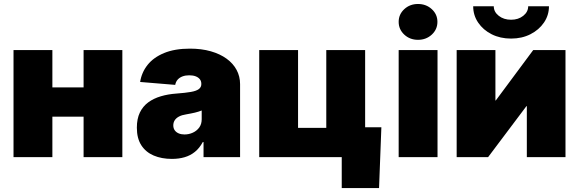

<svg xmlns="http://www.w3.org/2000/svg" viewBox="-20 -794 2926 970"><path d="M460 -352.5V-204.6H186.5V-352.5ZM244.6 -541V0H48.3V-541ZM598.1 -541V0H402.3V-541Z M848.6 8.8Q796.4 8.8 756.3 -8.3Q716.3 -25.4 693.8 -60.3Q671.4 -95.2 671.4 -148.9Q671.4 -193.8 686.5 -225.3Q701.7 -256.8 729 -276.9Q756.3 -296.9 792.7 -307.6Q829.1 -318.4 871.1 -321.3Q917 -324.7 944.6 -329.6Q972.2 -334.5 984.6 -344Q997.1 -353.5 997.1 -368.7V-370.6Q997.1 -384.3 989.5 -393.8Q981.9 -403.3 968.5 -408.4Q955.1 -413.6 936 -413.6Q917.5 -413.6 902.6 -408.2Q887.7 -402.8 877.9 -392.1Q868.2 -381.3 865.2 -365.2L688 -379.9Q695.3 -427.7 725.3 -465.8Q755.4 -503.9 809.1 -526.1Q862.8 -548.3 939.9 -548.3Q998 -548.3 1044.9 -534.9Q1091.8 -521.5 1125 -497.3Q1158.2 -473.1 1175.5 -440.4Q1192.9 -407.7 1192.9 -369.1V0H1008.3V-76.2H1004.4Q987.8 -45.4 964.8 -26.9Q941.9 -8.3 912.8 0.2Q883.8 8.8 848.6 8.8ZM912.1 -114.7Q934.6 -114.7 954.3 -123.8Q974.1 -132.8 986.6 -149.9Q999 -167 999 -191.4V-235.8Q991.2 -232.9 982.7 -230Q974.1 -227.1 964.1 -224.9Q954.1 -222.7 943.6 -220.5Q933.1 -218.3 920.9 -216.3Q898.4 -212.9 884 -205.1Q869.6 -197.3 862.5 -186Q855.5 -174.8 855.5 -160.6Q855.5 -146 862.8 -135.7Q870.1 -125.5 882.8 -120.1Q895.5 -114.7 912.1 -114.7Z M1289.6 0V-541H1485.8V-147.9H1628.4V-541H1824.7V0ZM1706.5 156.2V0H1659.7V-150.9H1906.7L1895 156.2Z M1994.1 0V-541H2190.4V0ZM2091.8 -592.8Q2050.8 -592.8 2022.5 -619.1Q1994.1 -645.5 1994.1 -683.6Q1994.1 -721.7 2022.5 -747.8Q2050.8 -773.9 2091.8 -773.9Q2132.8 -773.9 2161.4 -747.8Q2189.9 -721.7 2189.9 -683.6Q2189.9 -645.5 2161.4 -619.1Q2132.8 -592.8 2091.8 -592.8Z M2836.9 0H2641.6V-257.8H2639.6L2445.8 0H2287.1V-541H2482.9V-286.6H2484.9L2673.8 -541H2836.9ZM2562 -599.1Q2507.3 -599.1 2464.1 -620.8Q2420.9 -642.6 2395.8 -679.7Q2370.6 -716.8 2370.6 -762.2H2474.6Q2474.6 -733.9 2499.8 -714.1Q2524.9 -694.3 2562 -694.3Q2598.6 -694.3 2623.5 -714.1Q2648.4 -733.9 2648.4 -762.2H2753.4Q2753.4 -717.3 2728.3 -680.2Q2703.1 -643.1 2659.9 -621.1Q2616.7 -599.1 2562 -599.1Z"/></svg>

Font: Inter 17pt Black
Style: Regular
Weight: 900
Version: Version 4.001;git-66647c0bb